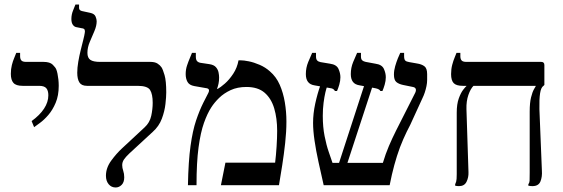

<svg xmlns="http://www.w3.org/2000/svg" viewBox="-20 -820 2494 850"><path d="M131 -257 120 -284Q156 -310 175 -339Q194 -368 194 -398Q194 -419 185 -429.5Q176 -440 153 -440H80Q51 -440 39.5 -453Q28 -466 28 -493Q28 -514 32.5 -532Q37 -550 43 -563.5Q49 -577 52 -586H69V-571Q69 -559 74.5 -552.5Q80 -546 96 -546H173Q201 -546 213.5 -533.5Q226 -521 229 -513Q232 -506 234.5 -494Q237 -482 238.5 -468Q240 -454 240 -440Q240 -397 226.5 -365Q213 -333 194 -311Q175 -289 157 -276Q139 -263 131 -257Z M492 10Q473 10 461 -4.5Q449 -19 449 -42Q449 -77 472.5 -109Q496 -141 520 -163L620 -256Q643 -277 649.5 -307Q656 -337 656 -365Q656 -403 644.5 -421.5Q633 -440 589 -440H365Q341 -440 331.5 -455Q322 -470 322 -498Q322 -520 326.5 -546.5Q331 -573 337.5 -599Q344 -625 349 -645Q354 -665 355 -673Q357 -681 355 -687.5Q353 -694 342 -695L317 -700Q308 -702 302 -711Q296 -720 296 -736Q296 -756 304 -775Q312 -794 314 -800H330V-785Q330 -774 343 -771L380 -763Q398 -759 403 -747Q408 -735 408 -726Q408 -706 398 -682.5Q388 -659 377.5 -634.5Q367 -610 367 -586Q367 -564 380 -555Q393 -546 423 -546H646Q666 -546 677.5 -538.5Q689 -531 695 -522Q701 -513 708.5 -487.5Q716 -462 716 -411Q716 -392 712.5 -360Q709 -328 696.5 -294.5Q684 -261 656 -236L553 -141Q536 -125 528.5 -113.5Q521 -102 521 -89Q521 -77 525.5 -64Q530 -51 530 -35Q530 -13 518.5 -1.5Q507 10 492 10Z M812 0Q814 -106 823.5 -174Q833 -242 848 -286.5Q863 -331 880 -365L902 -408Q907 -418 904.5 -423.5Q902 -429 891 -430L840 -439Q818 -443 810 -457.5Q802 -472 802 -492Q802 -512 808 -530Q814 -548 820.5 -563Q827 -578 830 -586H847V-569Q847 -556 852 -550Q857 -544 867 -542L907 -536Q927 -533 936 -522.5Q945 -512 947.5 -499.5Q950 -487 950 -477Q950 -462 947.5 -450Q945 -438 941 -427L943 -426Q956 -433 975.5 -450Q995 -467 1012.5 -493.5Q1030 -520 1036 -553H1045Q1059 -553 1081.5 -548.5Q1104 -544 1129.5 -533Q1155 -522 1175 -504Q1203 -480 1218.5 -444.5Q1234 -409 1241 -367Q1248 -325 1248 -282Q1248 -237 1242.5 -187Q1237 -137 1229.5 -89Q1222 -41 1215 0H958L978 -100H1198Q1202 -132 1204.5 -171.5Q1207 -211 1207 -241Q1207 -296 1194 -340Q1181 -384 1151.5 -409.5Q1122 -435 1071 -435Q1031 -435 1001 -421Q971 -407 950 -386.5Q929 -366 915 -344Q898 -318 883 -276Q868 -234 859 -167.5Q850 -101 850 0Z M1413 0Q1401 -53 1390 -103Q1379 -153 1372.5 -197.5Q1366 -242 1366 -276Q1366 -317 1375.5 -361Q1385 -405 1399 -444L1428 -436Q1425 -430 1420.5 -411Q1416 -392 1412.5 -365Q1409 -338 1409 -307Q1409 -258 1417 -217.5Q1425 -177 1435.5 -147Q1446 -117 1452 -99H1675Q1687 -139 1701.5 -173Q1716 -207 1733 -241Q1750 -275 1770 -314L1815 -403Q1823 -417 1821 -425Q1819 -433 1808 -435L1764 -444Q1745 -448 1734.5 -457Q1724 -466 1724 -490Q1724 -508 1729.5 -527Q1735 -546 1741.5 -562Q1748 -578 1752 -586H1769V-572Q1769 -557 1774 -552Q1779 -547 1792 -545L1826 -539Q1846 -536 1858.5 -527Q1871 -518 1871 -492V-466Q1871 -453 1868 -438.5Q1865 -424 1860.5 -410.5Q1856 -397 1851 -387L1796 -267Q1781 -239 1765.5 -204Q1750 -169 1737.5 -129.5Q1725 -90 1715 -47L1705 0ZM1469 -62 1602 -471 1639 -468 1506 -62ZM1463 -417Q1460 -422 1455.5 -425.5Q1451 -429 1441 -430L1373 -442Q1353 -445 1343.5 -457.5Q1334 -470 1334 -492Q1334 -520 1344.5 -545.5Q1355 -571 1362 -586H1379V-570Q1379 -558 1384 -552.5Q1389 -547 1399 -545L1441 -538Q1470 -534 1478.5 -515Q1487 -496 1487 -478Q1487 -462 1482 -445Q1477 -428 1472 -417ZM1664 -417Q1661 -423 1653.5 -426Q1646 -429 1633 -431L1573 -442Q1552 -445 1542.5 -457.5Q1533 -470 1533 -492Q1533 -520 1543.5 -545.5Q1554 -571 1561 -586H1578V-570Q1578 -558 1583.5 -553Q1589 -548 1599 -546L1642 -538Q1671 -534 1679.5 -515Q1688 -496 1688 -478Q1688 -462 1683 -445Q1678 -428 1673 -417Z M2337 4Q2333 4 2328 3.5Q2323 3 2319 2V-4Q2324 -11 2324.5 -19.5Q2325 -28 2325 -56V-326Q2325 -365 2331 -389Q2337 -413 2344 -425Q2351 -437 2352 -439V-440H2029Q2000 -440 1988.5 -452Q1977 -464 1977 -492Q1977 -514 1982 -533Q1987 -552 1993 -566Q1999 -580 2001 -586H2018V-571Q2018 -559 2023.5 -552.5Q2029 -546 2045 -546H2376Q2390 -546 2390 -532V-444L2386 -440Q2375 -433 2371 -407Q2367 -381 2368 -337L2379 -65Q2381 -37 2372.5 -16.5Q2364 4 2337 4ZM2012 4Q2008 4 2003 3.5Q1998 3 1995 2V-4Q1997 -8 1999.5 -16Q2002 -24 2002 -49V-321Q2002 -359 2011 -384Q2020 -409 2030.5 -422.5Q2041 -436 2045 -439V-465H2077V-441Q2063 -427 2053.5 -399.5Q2044 -372 2045 -337L2054 -58Q2055 -35 2045.5 -15.5Q2036 4 2012 4Z"/></svg>

Font: Frank Ruhl Libre
Style: Regular
Weight: 400
Designer: Yanek Iontef
Foundry: Fontef
Version: Version 6.004